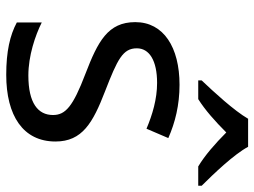

<svg xmlns="http://www.w3.org/2000/svg" viewBox="-120 -686 816 616"><g transform="rotate(90 288.0 -378.0)"><path d="M238 -606H298C333 -628 369 -660 405 -696C441 -660 479 -627 514 -606H576V-617C538 -655 475 -721 451 -766H361C335 -721 275 -656 238 -617ZM220 10C351 10 434 -44 434 -148C434 -234 374 -268 273 -307C170 -347 135 -364 135 -409C135 -449 174 -474 246 -474C298 -474 348 -459 393 -440L423 -510C373 -532 317 -546 252 -546C132 -546 51 -495 51 -404C51 -316 113 -284 217 -244C322 -204 349 -180 349 -140C349 -92 311 -61 222 -61C159 -61 94 -83 52 -104V-24C93 -2 145 10 220 10Z"/></g></svg>

Font: Noto Sans Math
Style: Regular
Weight: 400
Designer: Monotype Design Team, Delve Withrington, Jeff Kellem
Foundry: Monotype Imaging Inc., Delve Fonts LLC
Version: Version 3.000